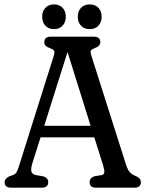

<svg xmlns="http://www.w3.org/2000/svg" viewBox="-20 -870 674 890"><path d="M203.5 -26Q203.5 0 173.5 0H31Q1.5 0 1.5 -26Q1.5 -41.5 22.5 -52.5L40 -58.5Q52 -63 57.2 -72.5Q62.5 -82 70 -106.5L228.5 -609Q234.5 -627.5 231 -634.2Q227.5 -641 213.5 -646Q199.5 -651 192.5 -657.2Q185.5 -663.5 185.5 -674Q185.5 -700 215 -700H415Q445 -700 445 -674Q445 -656 417 -646Q404.5 -641.5 401.2 -635.2Q398 -629 403.5 -612L563.5 -109Q571.5 -83 581.5 -72Q591.5 -61 608 -54.5Q633 -44.5 633 -26Q633 0 603 0H425Q395.5 0 395.5 -26Q395.5 -45 418 -53L452 -58.5Q461.5 -60.5 463.2 -70.2Q465 -80 458 -103.5L417 -233.5H168L130.5 -115Q122 -87 125.5 -75Q129 -63 145.5 -58.5L181 -52.5Q203.5 -45 203.5 -26ZM185 -287H400L293 -629ZM230.5 -735Q205.5 -735 190.5 -750.8Q175.5 -766.5 175.5 -792.5Q175.5 -818 190.5 -833.8Q205.5 -849.5 230.5 -849.5Q255.5 -849.5 270.2 -833.8Q285 -818 285 -792.5Q285 -767 270.2 -751Q255.5 -735 230.5 -735ZM396 -735Q370.5 -735 355.5 -750.8Q340.5 -766.5 340.5 -792.5Q340.5 -818 355.5 -833.8Q370.5 -849.5 396 -849.5Q421.5 -849.5 436.2 -833.8Q451 -818 451 -792.5Q451 -767 436.2 -751Q421.5 -735 396 -735Z"/></svg>

Font: Fraunces 144pt S100
Style: Regular
Weight: 400
Version: Version 1.000; ttfautohint (v1.8.3)